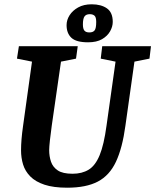

<svg xmlns="http://www.w3.org/2000/svg" viewBox="-20 -863 723 894"><path d="M293 11Q229 11 187 -3Q145 -17 121 -41.5Q97 -66 87.5 -97Q78 -128 78 -163Q78 -211 87 -274L129 -576L59 -590L68 -648H342L334 -590L264 -576L221 -278Q216 -243 212.5 -210.5Q209 -178 209 -164Q209 -135 217.5 -110Q226 -85 249 -69.5Q272 -54 318 -54Q362 -54 393 -73Q424 -92 444 -140.5Q464 -189 476 -278L518 -576L449 -590L456 -648H683L676 -590L606 -576L564 -278Q550 -174 520 -110Q490 -46 435.5 -17.5Q381 11 293 11ZM390 -666Q335 -666 312.5 -687Q290 -708 290 -746Q290 -770 304 -792Q318 -814 344 -828.5Q370 -843 407 -843Q451 -843 478 -824Q505 -805 505 -761Q505 -739 492.5 -717Q480 -695 455 -680.5Q430 -666 390 -666ZM396 -712Q413 -712 420.5 -721.5Q428 -731 428 -761Q428 -783 420 -790Q412 -797 398 -797Q381 -797 373.5 -786.5Q366 -776 366 -749Q366 -729 373 -720.5Q380 -712 396 -712Z"/></svg>

Font: Faustina
Style: Bold Italic
Weight: 700
Italic angle: -8°
Designer: Alfonso Garcia
Foundry: http://www.omnibus-type.com
Version: Version 1.200